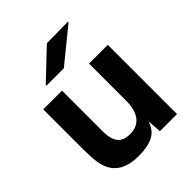

<svg xmlns="http://www.w3.org/2000/svg" viewBox="-217 -895 1035 1035"><g transform="rotate(-45 301.0 -377.0)"><path d="M235.8 14.2Q72.3 14.2 54.2 -127.9Q48.8 -165 48.8 -223.1V-527.8H191.9V-215.8Q191.9 -160.2 213.4 -131.1Q234.9 -102.1 288.1 -102.1Q338.9 -102.1 368.4 -137.5Q397.9 -172.9 397.9 -244.1V-527.8H541V0H410.2L404.8 -81.1Q388.2 -28.3 346.9 -7.1Q305.7 14.2 235.8 14.2ZM151.9 -606V-611.8L314.9 -766.1L477.1 -768.1V-763.2L284.2 -606Z"/></g></svg>

Font: Nacelle Bold
Style: Regular
Weight: 700
Designer: Sora Sagano
Foundry: Sora Sagano
Version: Version 1.000;FEAKit 1.0